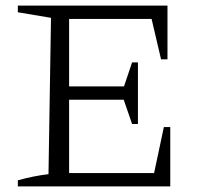

<svg xmlns="http://www.w3.org/2000/svg" viewBox="-20 -669 731 689"><path d="M568 -213H591V0H44V-22Q73 -30 100.5 -35.5Q128 -41 154 -44L163 -605L44 -625V-649H581V-456H558L524 -601H199L228 -629V-359H425L454 -445H475V-224H454L424 -311H228V-20L199 -48H533Z"/></svg>

Font: Piazzolla 24pt Light
Style: Regular
Weight: 300
Designer: Juan Pablo del Peral
Foundry: Huerta Tipografica
Version: Version 2.005